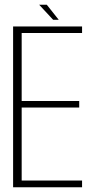

<svg xmlns="http://www.w3.org/2000/svg" viewBox="-20 -786 411 806"><path d="M35 0V-675H324.5V-647.5H71V-362H312.5V-334.5H71V-28H324.5V0ZM203 -703 144.5 -766H176.5L226.5 -703Z"/></svg>

Font: Anybody ExtraLight
Style: Regular
Weight: 200
Designer: Tyler Finck
Foundry: Etcetera Type Company
Version: Version 1.010; ttfautohint (v1.8.3) -l 8 -r 50 -G 200 -x 14 